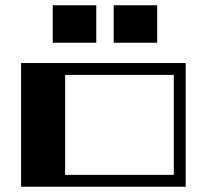

<svg xmlns="http://www.w3.org/2000/svg" viewBox="-20 -708 782 728"><path d="M684 0H60V-469H684ZM639 -424H227V-45H639ZM345 -546H180V-688H345ZM576 -546H411V-688H576Z"/></svg>

Font: Geostar Fill
Style: Regular
Weight: 400
Designer: Joe Prince
Foundry: Joe Prince
Version: Version 1.002